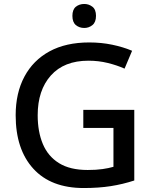

<svg xmlns="http://www.w3.org/2000/svg" viewBox="-20 -938 770 968"><path d="M400 -384H657V-28Q599 -9 538 0.5Q477 10 402 10Q237 10 148 -87.5Q59 -185 59 -357Q59 -469 103 -551.5Q147 -634 229.5 -679Q312 -724 430 -724Q491 -724 546 -712.5Q601 -701 646 -682L608 -592Q570 -609 523.5 -620.5Q477 -632 426 -632Q303 -632 236.5 -557.5Q170 -483 170 -357Q170 -274 196 -212Q222 -150 277.5 -115.5Q333 -81 422 -81Q465 -81 496.5 -85.5Q528 -90 552 -97V-293H400ZM405 -918Q428 -918 446 -904Q464 -890 464 -858Q464 -826 446 -811.5Q428 -797 405 -797Q380 -797 362.5 -811.5Q345 -826 345 -858Q345 -890 362.5 -904Q380 -918 405 -918Z"/></svg>

Font: Noto Sans Syriac Medium
Style: Regular
Weight: 500
Designer: Patrick Giasson and the Monotype Design Team
Foundry: Monotype Imaging Inc.
Version: Version 3.000; ttfautohint (v1.8.4.7-5d5b)